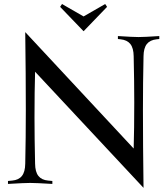

<svg xmlns="http://www.w3.org/2000/svg" viewBox="-20 -911 829 951"><path d="M690.9 19.5 153.8 -555.7Q150.9 -460.4 150.9 -328.1Q150.9 -227.1 153.8 -100.1Q154.3 -59.6 170.2 -39.6Q186 -19.5 218.3 -16.6L239.3 -14.6V0Q157.7 -4.9 129.4 -4.9Q101.1 -4.9 19.5 0V-14.6L40.5 -16.6Q72.8 -19.5 88.6 -39.6Q104.5 -59.6 105 -100.1Q107.9 -227.1 107.9 -366.2Q107.9 -537.1 105 -752L642.1 -175.3Q645 -270.5 645 -403.8Q645 -505.4 642.1 -632.3Q641.6 -672.9 625.7 -692.9Q609.9 -712.9 577.6 -716.3L564 -717.8V-732.4Q638.7 -727.5 666.5 -727.5Q694.3 -727.5 769 -732.4V-717.8L755.4 -716.3Q723.1 -712.9 707.3 -692.9Q691.4 -672.9 690.9 -632.3Q688 -505.4 688 -366.2Q688 -195.3 690.9 19.5ZM394 -756.3 277.8 -877 287.1 -891.1 394 -829.6 501 -891.1 510.3 -877Z"/></svg>

Font: Flanker
Style: Regular
Weight: 400
Designer: Flanker
Foundry: Flanker
Version: Version 2.027